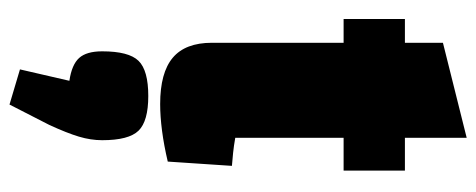

<svg xmlns="http://www.w3.org/2000/svg" viewBox="-319 -351 1002 404"><g transform="rotate(90 182.0 -149.0)"><path d="M199 15Q133 15 101.5 -11.5Q70 -38 70 -94V-580L270 -630V-143Q287 -140 301.5 -138.5Q316 -137 329 -136L320 -1Q286 7 255.5 11Q225 15 199 15ZM20 -371V-500H339V-371ZM200 332 126 310 150 206Q116 201 102 185.5Q88 170 88 137Q88 81 108 60.5Q128 40 182 40Q235 40 255 60.5Q275 81 275 137Q275 161 267.5 186Q260 211 243 248Z"/></g></svg>

Font: Changa ExtraBold
Style: Regular
Weight: 800
Designer: Eduardo Rodriguez Tunni
Foundry: Eduardo Rodriguez Tunni
Version: Version 3.002; ttfautohint (v1.8.2)